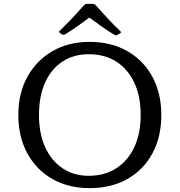

<svg xmlns="http://www.w3.org/2000/svg" viewBox="-20 -967 931 995"><path d="M291 -796Q282 -802 290 -808Q320 -837 351 -869.5Q382 -902 415 -940Q422 -947 431 -947H460Q469 -947 476 -940Q510 -902 541 -868.5Q572 -835 603 -806Q611 -800 602 -794Q599 -792 595.5 -790.5Q592 -789 589 -787Q581 -781 572 -787Q536 -809 501.5 -833.5Q467 -858 432 -884H454Q421 -859 387 -835Q353 -811 319 -790Q311 -785 302 -788Q299 -790 296 -792Q293 -794 291 -796ZM444 8Q335 8 251.5 -39.5Q168 -87 121.5 -172.5Q75 -258 75 -371Q75 -484 122 -569Q169 -654 252 -702Q335 -750 444 -750Q555 -750 639 -702.5Q723 -655 769.5 -569.5Q816 -484 816 -371Q816 -257 769.5 -171.5Q723 -86 639.5 -39Q556 8 444 8ZM440 -56Q522 -56 582.5 -95Q643 -134 676 -204.5Q709 -275 709 -371Q709 -468 676 -538.5Q643 -609 583 -647.5Q523 -686 440 -686Q361 -686 303 -647.5Q245 -609 213.5 -538.5Q182 -468 182 -371Q182 -275 214 -204.5Q246 -134 304 -95Q362 -56 440 -56Z"/></svg>

Font: Hahmlet
Style: Regular
Weight: 400
Designer: Minjoo Ham & Mark Frömberg
Foundry: hypertype
Version: Version 1.001; ttfautohint (v1.8.3)